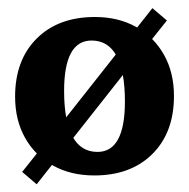

<svg xmlns="http://www.w3.org/2000/svg" viewBox="-20 -428 471 478"><path d="M214.8 8.8Q156.2 8.8 111.8 -15.9Q67.4 -40.5 42.5 -84.7Q17.6 -128.9 17.6 -187.5Q17.6 -278.3 71.3 -332Q125 -385.7 216.3 -385.7Q274.9 -385.7 319.1 -360.8Q363.3 -335.9 388.2 -291.7Q413.1 -247.6 413.1 -189Q413.1 -98.1 359.4 -44.7Q305.7 8.8 214.8 8.8ZM222.7 -49.8Q291 -49.8 291 -175.3Q291 -250 270.3 -288.6Q249.5 -327.1 208 -327.1Q139.6 -327.1 139.6 -201.7Q139.6 -127 160.4 -88.4Q181.2 -49.8 222.7 -49.8ZM71.3 30.8 35.2 0 102.1 -84 110.8 -92.8 359.4 -407.7 395.5 -377 328.6 -293 319.8 -284.2Z"/></svg>

Font: Markazi Text
Style: Regular
Weight: 400
Designer: Borna Izadpanah (Arabic designer), Fiona Ross (Arabic design director) and Florian Runge (Latin designer)
Foundry: Borna Izadpanah and Florian Runge
Version: Version 1.000